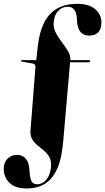

<svg xmlns="http://www.w3.org/2000/svg" viewBox="-78 -766 564 1030"><path d="M299 -443.5 261.5 -12Q254 83 228.8 139.2Q203.5 195.5 162.5 220.2Q121.5 245 65.5 245Q3.5 245 -27.2 214.8Q-58 184.5 -58 139.5Q-58 106.5 -38 85.8Q-18 65 14.5 65Q28.5 65 40.2 70.2Q52 75.5 60 85Q70 96.5 74.8 113.8Q79.5 131 80.5 153.5Q83 194.5 92.5 208.5Q102 222.5 120.5 222.5Q151.5 222.5 173.5 193.8Q195.5 165 196 117.5Q196 90.5 184.2 72.2Q172.5 54 155.2 40Q138 26 121.2 12Q104.5 -2 94 -20.5Q83.5 -39 85.5 -66.5L112 -403.5Q112.5 -413.5 109.2 -418.5Q106 -423.5 98.5 -425L40 -435.5Q34.5 -436.5 34.5 -440.5Q34.5 -442 36.2 -442.8Q38 -443.5 41.5 -443.5H124.5L114.5 -424L125.5 -524Q134 -595.5 158.8 -644.8Q183.5 -694 227.8 -719.8Q272 -745.5 337.5 -745.5Q398 -745.5 432 -717.2Q466 -689 466 -645Q466 -611 449.2 -593Q432.5 -575 399.5 -575Q383 -575 369.5 -582.2Q356 -589.5 348 -602.5Q341.5 -614 338.5 -628.2Q335.5 -642.5 334.5 -659.5Q334 -694.5 321.5 -712.2Q309 -730 286 -730Q255.5 -730 233.5 -706.8Q211.5 -683.5 209.5 -640Q209 -612 223.2 -586.5Q237.5 -561 256 -536.8Q274.5 -512.5 288 -489.5Q301.5 -466.5 299 -443.5ZM264 -432 265 -443.5H399.5Q402.5 -443.5 404 -442.2Q405.5 -441 405.5 -437.5Q405.5 -435.5 403.2 -433.8Q401 -432 398.5 -432Z"/></svg>

Font: Fraunces 120pt
Style: Bold
Weight: 700
Version: Version 1.000;[b76b70a41]